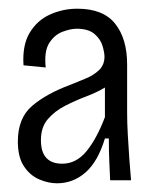

<svg xmlns="http://www.w3.org/2000/svg" viewBox="-20 -689 349 441"><path d="M111 -268Q91 -268 70 -277Q49 -286 35 -307Q21 -328 21 -364Q21 -418 54 -446Q87 -474 141 -494Q158 -501 176.5 -508.5Q195 -516 207.5 -528Q220 -540 220 -559Q220 -568 215.5 -583.5Q211 -599 197 -611Q183 -623 156 -623Q142 -623 123.5 -616Q105 -609 93 -590Q81 -571 85 -534L34 -539Q31 -585 48 -613.5Q65 -642 94.5 -655.5Q124 -669 158 -669Q217 -669 244.5 -634.5Q272 -600 272 -541V-428Q272 -408 273.5 -380.5Q275 -353 277 -325Q279 -297 281 -275H233Q232 -298 231 -319.5Q230 -341 230 -371H221Q205 -318 176.5 -293Q148 -268 111 -268ZM123 -313Q155 -313 178.5 -341.5Q202 -370 221 -420V-488Q203 -477 178 -467.5Q153 -458 129.5 -446Q106 -434 90 -415.5Q74 -397 74 -367Q74 -313 123 -313Z"/></svg>

Font: Bricolage Grotesque 10pt Condensed ExtraLight
Style: Regular
Weight: 200
Width: 3
Designer: Mathieu Triay
Foundry: Atelier Triay
Version: Version 1.000; ttfautohint (v1.8.4.7-5d5b);gftools[0.9.32]